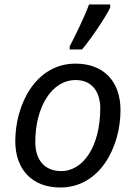

<svg xmlns="http://www.w3.org/2000/svg" viewBox="-20 -826 603 854"><path d="M248 8C426 8 516 -174 516 -336C516 -464 441 -543 316 -543C139 -543 48 -362 48 -198C48 -71 124 8 248 8ZM253 -65C180 -65 137 -112 137 -195C137 -345 207 -470 317 -470C397 -470 426 -406 426 -346C426 -170 347 -65 253 -65ZM345 -606C388 -657 453 -755 470 -792V-806H376C357 -754 315 -667 290 -620V-606Z"/></svg>

Font: BC Sans
Style: Italic
Weight: 400
Italic angle: -12°
Designer: Monotype Design Team
Designer: Province of B.C.
Foundry: Monotype Imaging Inc.
Version: Version 2.000;GOOG;noto-source:20170915:90ef993387c0